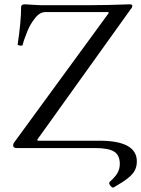

<svg xmlns="http://www.w3.org/2000/svg" viewBox="-20 -687 655 891"><path d="M507 183Q503 185 497 180Q491 175 488 168Q485 161 489 157Q515 134 525.5 115Q536 96 536 74Q536 33 509.5 16.5Q483 0 421 0H58Q41 0 41 -12Q41 -20 45 -25L485 -627L482 -631H191Q164 -631 142 -602Q130 -587 121.5 -572Q113 -557 107 -542Q101 -526 95 -510.5Q89 -495 85 -478Q84 -474 72.5 -475.5Q61 -477 62 -481Q70 -534 74 -577.5Q78 -621 78 -655Q78 -667 96 -667Q119 -666 137 -664.5Q155 -663 167 -663H402Q440 -663 485 -664Q530 -665 582 -667Q594 -667 594 -660Q594 -652 587 -645L153 -39L155 -34H441Q615 -34 615 62Q615 85 606 103Q597 121 574 139.5Q551 158 507 183Z"/></svg>

Font: Junicode
Style: Regular
Weight: 400
Designer: Peter S. Baker
Version: Version 2.100; ttfautohint (v1.8.4)